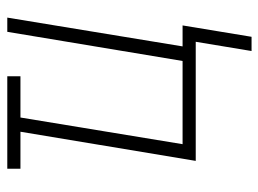

<svg xmlns="http://www.w3.org/2000/svg" viewBox="-114 -456 727 540"><g transform="rotate(-90 250.0 -186.5)"><path d="M376 157 402 0H67L149 -493H45V-530H305V-493H189L114 -37H348L430 -530H470L389 -37H448L416 157Z"/></g></svg>

Font: Iosevka Curly XLtObl
Style: Regular
Weight: 200
Italic angle: -9°
Monospace: yes
Designer: Belleve Invis
Foundry: Belleve Invis
Version: Version 11.1.0; ttfautohint (v1.8.3)